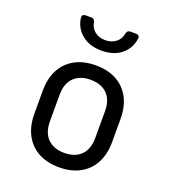

<svg xmlns="http://www.w3.org/2000/svg" viewBox="-143 -889 886 1002"><g transform="rotate(20 300.0 -388.5)"><path d="M300 8Q234 8 185.5 -18Q137 -44 110.5 -93.5Q84 -143 84 -212V-338Q84 -408 110.5 -457Q137 -506 185.5 -532Q234 -558 300 -558Q367 -558 415 -532Q463 -506 489.5 -457Q516 -408 516 -338V-212Q516 -143 489.5 -93.5Q463 -44 414.5 -18Q366 8 300 8ZM300 -72Q359 -72 392.5 -105Q426 -138 426 -202V-348Q426 -412 392.5 -445Q359 -478 300 -478Q242 -478 208 -445Q174 -412 174 -348V-202Q174 -138 208 -105Q242 -72 300 -72ZM300 -640Q234 -640 191.5 -674Q149 -708 141 -764Q140 -775 145.5 -780Q151 -785 161 -785H192Q201 -785 206 -780Q211 -775 213 -766Q218 -735 241.5 -716.5Q265 -698 299 -698Q334 -698 358 -716.5Q382 -735 387 -766Q389 -775 394 -780Q399 -785 408 -785H439Q449 -785 454.5 -780Q460 -775 459 -766Q452 -709 409.5 -674.5Q367 -640 300 -640Z"/></g></svg>

Font: Pitagon Sans Mono
Style: Regular
Weight: 400
Monospace: yes
Designer: Travis Tran
Foundry: Pitagon
Version: Version 1.001;gftools[0.9.26]